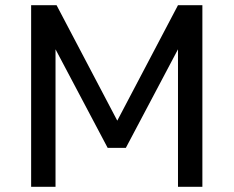

<svg xmlns="http://www.w3.org/2000/svg" viewBox="-20 -720 900 740"><path d="M100 0V-700H198L432 -255L666 -700H760V0H666V-530L465 -150H395L194 -530V0Z"/></svg>

Font: Golos Text VF
Style: Regular
Weight: 400
Designer: A.Korolkova, Vitaly Kuzmin
Foundry: ParaType Ltd
Version: Version 2.003